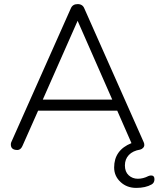

<svg xmlns="http://www.w3.org/2000/svg" viewBox="-20 -731 778 942"><path d="M189.9 -242.2H530.8L360.8 -628.9ZM721.2 129.9Q737.8 129.9 737.8 147.9Q737.8 166 724.1 173.8Q694.3 190.9 648.4 190.9Q602.5 190.9 571.3 161.9Q540 132.8 540 90.8Q540 5.4 625 -28.8L555.2 -188H167L89.8 -14.2Q81.1 4.9 65.4 4.9Q33.2 4.9 33.2 -22Q33.2 -28.8 35.2 -33.2L327.1 -689Q335.9 -710.9 360.8 -710.9Q385.7 -710.9 394 -689L685.1 -33.2Q688 -27.3 688 -19.5Q688 -11.7 681.9 -5.4Q675.8 1 668 2.9Q631.8 8.8 612.3 29.3Q592.8 49.8 592.8 80.8Q592.8 111.8 611.3 128.9Q629.9 146 656.2 146Q682.6 146 708 132.8Q715.3 129.9 721.2 129.9Z"/></svg>

Font: Nunito-Light
Style: Regular
Weight: 300
Designer: Vernon Adams
Foundry: newtypography
Version: Version 3.000